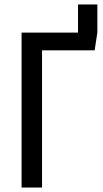

<svg xmlns="http://www.w3.org/2000/svg" viewBox="-20 -834 459 854"><path d="M327 -814H413V-689L401 -610H167V0H76V-689H327Z"/></svg>

Font: Fira Sans Extra Condensed
Style: Regular
Weight: 400
Width: 1
Designer: Carrois Corporate & Edenspiekermann AG
Foundry: Carrois Corporate GbR & Edenspiekermann AG
Version: Version 4.203